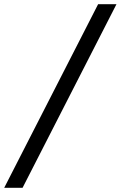

<svg xmlns="http://www.w3.org/2000/svg" viewBox="-116 -730 572 910"><path d="M-96 160 349 -710H436L-9 160Z"/></svg>

Font: Source Serif 4 SmText Semibold
Style: Italic
Weight: 600
Italic angle: -12°
Designer: Frank Grießhammer
Foundry: Adobe
Version: Version 4.005;hotconv 1.1.0;makeotfexe 2.6.0